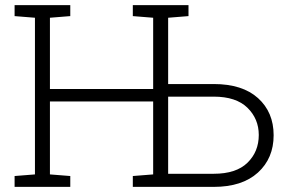

<svg xmlns="http://www.w3.org/2000/svg" viewBox="-20 -731 1151 751"><path d="M37.1 0V-42.5L116.7 -48.8V-661.6L37.1 -668V-710.9H254.9V-668L175.3 -661.6V-382.8H579.1V-661.6L499.5 -668V-710.9H717.3V-668L637.7 -661.6V-402.3H815.9Q928.2 -402.3 989.3 -347.2Q1050.3 -292 1050.3 -202.1Q1050.3 -111.8 988.8 -55.9Q927.2 0 815.9 0H499.5V-42.5L579.1 -48.8V-334H175.3V-48.8L254.9 -42.5V0ZM637.7 -51.3H815.9Q903.8 -51.3 948 -94.5Q992.2 -137.7 992.2 -203.1Q992.2 -266.1 947.8 -309.6Q903.3 -353 815.9 -353H637.7Z"/></svg>

Font: Roboto Slab Light
Style: Regular
Weight: 300
Designer: Google
Version: Version 2.000; ttfautohint (v1.8.1.43-b0c9)